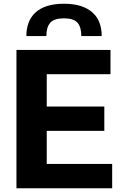

<svg xmlns="http://www.w3.org/2000/svg" viewBox="-20 -1007 656 1027"><path d="M68 -740H571V-610H230V-437H538V-307H230V-130H580V0H68ZM415 -814Q415 -862 394.5 -885.5Q374 -909 322 -909Q270 -909 249 -885.5Q228 -862 228 -814H121Q121 -852 132.5 -884Q144 -916 168.5 -939Q193 -962 231 -974.5Q269 -987 322 -987Q375 -987 413 -974.5Q451 -962 476 -939Q501 -916 512.5 -884.5Q524 -853 524 -814Z"/></svg>

Font: Encode Sans Narrow
Style: Bold
Weight: 700
Designer: Pablo Impallari, Andres Torresi
Foundry: Pablo Impallari, Andres Torresi
Version: Version 1.000; ttfautohint (v1.00) -l 8 -r 50 -G 200 -x 14 -